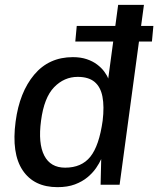

<svg xmlns="http://www.w3.org/2000/svg" viewBox="-20 -763 654 793"><path d="M291 -591.5 297 -656H613.5L607.5 -591.5ZM217.5 10Q120 10 73.5 -59.8Q27 -129.5 44.5 -261Q60.5 -382 121.2 -454.5Q182 -527 281 -527Q313.5 -527 338.5 -518.5Q363.5 -510 381.2 -496.5Q399 -483 410.5 -467.5Q422 -452 427 -438.5L468 -743H574.5L474 0H395.5L398 -106Q390.5 -89 376.8 -69Q363 -49 341.5 -31Q320 -13 289.5 -1.5Q259 10 217.5 10ZM249 -70.5Q317 -70.5 353.2 -115.8Q389.5 -161 404 -264.5Q411 -323 403.2 -363.5Q395.5 -404 370.5 -424.8Q345.5 -445.5 301 -445.5Q245 -445.5 203.5 -402.8Q162 -360 149.5 -264.5Q137 -170.5 162.8 -120.5Q188.5 -70.5 249 -70.5Z"/></svg>

Font: Public Sans Thin Medium
Style: Italic
Weight: 500
Italic angle: -8°
Version: Version 2.001